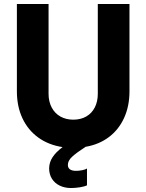

<svg xmlns="http://www.w3.org/2000/svg" viewBox="-20 -740 740 971"><path d="M228.5 111.3Q229 80.6 246.1 54.7Q263.2 28.8 296.4 3.9Q225.6 -6.8 173.6 -44.4Q121.6 -82 93.5 -141.8Q65.4 -201.7 65.4 -278.3V-719.7H225.6V-265.6Q225.6 -226.1 241.5 -196.3Q257.3 -166.5 285.6 -150.6Q314 -134.8 350.6 -134.8Q388.2 -134.8 416.3 -150.9Q444.3 -167 459.5 -196.8Q474.6 -226.6 474.6 -265.6V-719.7H634.8V-278.3Q634.8 -203.6 607.9 -144.3Q581.1 -85 531.2 -47.1Q481.4 -9.3 413.1 2.4Q367.7 31.7 345.5 52Q323.2 72.3 323.2 93.8Q323.2 124 365.2 124Q379.9 124 396.5 120.6Q413.1 117.2 419.9 112.3V197.3Q407.2 203.6 383.3 207.3Q359.4 210.9 339.8 210.9Q307.1 210.9 282 198.7Q256.8 186.5 242.7 164.1Q228.5 141.6 228.5 111.3Z"/></svg>

Font: Reddit Sans Vanilla ExtraBold
Style: Regular
Weight: 800
Designer: Stephen Hutchings
Foundry: Reddit
Version: Version 1.013